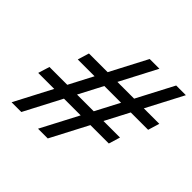

<svg xmlns="http://www.w3.org/2000/svg" viewBox="-173 -872 1045 1045"><g transform="rotate(45 350.0 -349.0)"><path d="M488.5 -698 123.5 0H48.5L413.5 -698ZM692 -698 327 0H252L617.5 -698ZM680 -419.5H138.5L158.5 -485.5H700ZM581.5 -215.5H38L58.5 -281.5H601.5Z"/></g></svg>

Font: Newsreader 9pt SemiBold
Style: Italic
Weight: 600
Italic angle: -17°
Designer: Hugues Gentile
Foundry: Production Type
Version: Version 1.003